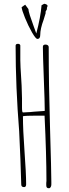

<svg xmlns="http://www.w3.org/2000/svg" viewBox="-20 -991 367 1021"><path d="M226 -6V-18Q227 -22 227 -29Q227 -166 217 -376H210H191H172Q116 -376 102 -373Q102 -300 110 -192Q119 -69 119 -11Q119 4 108 4Q93 4 93 -10Q92 -59 88.5 -145.5Q85 -232 82 -292Q63 -530 63 -748Q63 -758 76 -758Q82 -758 85.5 -754.5Q89 -751 88 -745V-671Q88 -644 93 -569L95 -535Q97 -479 97 -468V-419Q97 -393 102 -393L140 -395L160 -397Q210 -401 217 -401L218 -403Q218 -447 213 -572Q208 -699 208 -742Q208 -754 222 -754Q229 -754 234 -750.5Q239 -747 239 -741Q239 -546 246 -312Q253 -77 253 -24V-10Q253 -2 249.5 4Q246 10 240 10Q232 10 229 6Q226 2 226 -6ZM95 -953 114 -966 131 -943Q131 -935 139 -909Q149 -881 158.5 -853Q168 -825 173 -813Q196 -900 201 -963L215 -971Q233 -968 233 -959Q233 -958 229 -948L230 -943L222 -928L223 -922L212 -886Q194 -838 194 -805Q194 -784 179 -784Q170 -784 150 -819Q130 -854 113 -896Q96 -938 95 -953Z"/></svg>

Font: Amatic SC
Style: Regular
Weight: 400
Designer: Multiple Designers
Foundry: Vernon Adams
Version: Version 2.505